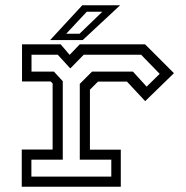

<svg xmlns="http://www.w3.org/2000/svg" viewBox="-20 -708 705 728"><path d="M62.5 0V-141H179.5V-391.5L172 -399H63.5V-540H210L244 -500L282.5 -540H530L639.5 -430.5L530.5 -324.5L461.5 -398.5H351.5L321 -368V-140.5H438V0ZM99 -38.5H402V-102.5H282.5V-390L329 -436.5H484L536 -379.5L585.5 -428L515 -500.5H297.5L246.5 -448.5L199 -500.5H99.5V-436.5H184.5L218 -400V-102.5H99ZM170 -556 292 -688H435.5L293.5 -556ZM231 -580H281.5L368 -663.5H309Z"/></svg>

Font: Tourney Expanded
Style: Regular
Weight: 400
Width: 7
Designer: Tyler Finck
Foundry: Etcetera Type Co
Version: Version 1.010; ttfautohint (v1.8.3)